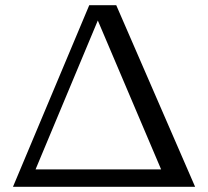

<svg xmlns="http://www.w3.org/2000/svg" viewBox="-20 -720 802 740"><path d="M732 0H30L324 -700H428ZM357 -641 117 -67H601Z"/></svg>

Font: Tenor Sans
Style: Regular
Weight: 400
Designer: Denis Masharov
Foundry: Denis Masharov
Version: Version 1.1